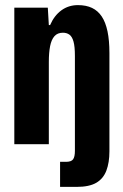

<svg xmlns="http://www.w3.org/2000/svg" viewBox="-20 -564 480 751"><path d="M215 167V69H238Q259 69 266 59Q273 49 273 26V-345Q273 -382 267.5 -401.5Q262 -421 251.5 -428.5Q241 -436 226 -436Q205 -436 193 -422.5Q181 -409 176 -383.5Q171 -358 171 -322V0H36V-534H167L171 -466H176Q192 -503 220 -523.5Q248 -544 285 -544Q317 -544 340 -533Q363 -522 378 -499.5Q393 -477 400.5 -441.5Q408 -406 408 -356V28Q408 72 396 103.5Q384 135 356.5 151Q329 167 280 167Z"/></svg>

Font: Mona Sans Condensed
Style: Bold
Weight: 700
Width: 3
Designer: Deni Anggara
Foundry: GitHub
Version: Version 2.000